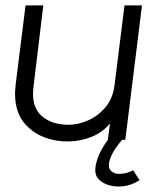

<svg xmlns="http://www.w3.org/2000/svg" viewBox="-20 -520 571 714"><path d="M446 0H381L389 -61Q362 -28 321.5 -11.5Q281 5 236.5 6Q192 7 151.5 -7Q111 -21 84 -48Q56 -73 44 -112.5Q32 -152 38 -204L75 -500H141L105 -201Q95 -126 132.5 -91Q170 -56 236 -56Q270 -56 307 -72Q344 -88 372 -121Q400 -154 406 -204L443 -500H508ZM499 150Q468 170 436 173Q404 176 378.5 166.5Q353 157 341 139Q328 118 340.5 77Q353 36 387 -8L440 -6Q425 9 410 31Q395 53 388 75Q381 97 389 111Q402 128 428 126.5Q454 125 475 113Z"/></svg>

Font: Kulim Park Light
Style: Italic
Weight: 300
Italic angle: -8°
Designer: Noponies / Dale Sattler
Foundry: Noponies
Version: Version 1.000; ttfautohint (v1.8.3)